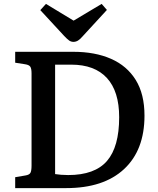

<svg xmlns="http://www.w3.org/2000/svg" viewBox="-20 -966 809 986"><path d="M58 0V-56L111 -65Q130 -68 136 -78Q142 -88 142 -116V-589Q142 -614 135.5 -623.5Q129 -633 109 -636L58 -644V-700H356Q468 -700 550 -664Q632 -628 677 -555.5Q722 -483 722 -372Q722 -195 617 -97.5Q512 0 320 0ZM330 -67Q467 -67 529.5 -139.5Q592 -212 592 -364Q592 -497 529 -565.5Q466 -634 346 -634H263V-72Q274 -70 293 -68.5Q312 -67 330 -67ZM357 -751Q345 -751 335 -758Q325 -765 309 -782L187 -914L216 -946L358 -860L502 -946L529 -915L403 -778Q392 -765 381 -758Q370 -751 357 -751Z"/></svg>

Font: Literata 12pt Medium
Style: Regular
Weight: 500
Designer: Latin by Veronika Burian and Jose Scaglione. Greek by Irene Vlachou. Cyrillic by Vera Evstafieva.
Foundry: TypeTogether
Version: Version 3.002